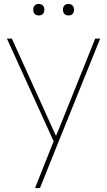

<svg xmlns="http://www.w3.org/2000/svg" viewBox="-20 -720 541 970"><path d="M252 -9 257 7 15 -525H40L252 -57Q260 -41 267 -25L258 -20Q261 -28 262.5 -32Q264 -36 267 -44L275 -62L461 -525H486L269 13L182 230H157ZM298 -671Q298 -684 305 -692Q312 -700 326 -700Q339 -700 346.5 -692Q354 -684 354 -671Q354 -658 347 -650Q340 -642 326 -642Q312 -642 305 -650Q298 -658 298 -671ZM148 -671Q148 -684 155 -692Q162 -700 176 -700Q189 -700 196.5 -692Q204 -684 204 -671Q204 -658 197 -650Q190 -642 176 -642Q162 -642 155 -650Q148 -658 148 -671Z"/></svg>

Font: Easer Grotesk Variable
Style: Regular
Weight: 400
Designer: Boardeaser, Bonnie Shaver-Troup, Thomas Jockin
Foundry: Lexend
Version: Version 1.001;Glyphs 3.1.2 (3151)